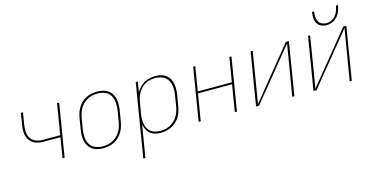

<svg xmlns="http://www.w3.org/2000/svg" viewBox="-88 -1200 3633 1860"><g transform="rotate(-15 1728.0 -269.5)"><path d="M403 0H424L511 -530H490L439 -222H265Q230 -222 197.5 -234Q165 -246 146.5 -274Q128 -302 125 -337Q122 -372 128 -408L148 -530H127L108 -411Q102 -379 103 -347Q104 -315 116 -287Q128 -259 150.5 -239Q173 -219 203 -211Q233 -203 265 -203H436Z M809 8H810Q842 8 875 0.5Q908 -7 937.5 -26Q967 -45 989 -73Q1011 -101 1023 -132.5Q1035 -164 1040 -197L1059 -307Q1064 -342 1063.5 -376.5Q1063 -411 1051.5 -442Q1040 -473 1017 -496Q994 -519 961 -528.5Q928 -538 894 -538H893Q861 -538 828 -530.5Q795 -523 765 -504Q735 -485 713.5 -457Q692 -429 680 -397.5Q668 -366 663 -333L645 -223Q639 -189 639.5 -154Q640 -119 651.5 -88Q663 -57 686 -34Q709 -11 742 -1.5Q775 8 809 8ZM810 -11Q771 -11 736 -25.5Q701 -40 682.5 -72Q664 -104 661.5 -142.5Q659 -181 665 -220L683 -330Q688 -360 699 -389Q710 -418 729.5 -443.5Q749 -469 776 -487Q803 -505 833 -512Q863 -519 893 -519Q932 -519 967 -504.5Q1002 -490 1020.5 -458Q1039 -426 1041.5 -387.5Q1044 -349 1038 -310L1020 -200Q1015 -170 1004.5 -141Q994 -112 974 -86.5Q954 -61 927 -43Q900 -25 870 -18Q840 -11 810 -11Z M1158 205H1179L1233 -120Q1237 -92 1249 -67Q1261 -42 1282 -24.5Q1303 -7 1330.5 0.5Q1358 8 1387 8Q1420 8 1452.5 0Q1485 -8 1514.5 -27Q1544 -46 1566 -73.5Q1588 -101 1599.5 -133Q1611 -165 1616 -197L1635 -307Q1640 -341 1640 -375Q1640 -409 1629.5 -440.5Q1619 -472 1597 -495Q1575 -518 1542.5 -528Q1510 -538 1476 -538Q1439 -538 1401 -526.5Q1363 -515 1332.5 -487.5Q1302 -460 1283 -425L1300 -530H1279ZM1387 -11Q1356 -11 1327.5 -20.5Q1299 -30 1280 -51.5Q1261 -73 1252.5 -101Q1244 -129 1244 -160Q1244 -191 1249 -221L1268 -331Q1272 -360 1282.5 -388.5Q1293 -417 1311.5 -442.5Q1330 -468 1356 -486.5Q1382 -505 1411.5 -512Q1441 -519 1470 -519Q1508 -519 1543 -504Q1578 -489 1596.5 -457.5Q1615 -426 1617.5 -387.5Q1620 -349 1614 -310L1596 -200Q1591 -170 1580.5 -141Q1570 -112 1550 -86.5Q1530 -61 1503 -43Q1476 -25 1446.5 -18Q1417 -11 1387 -11Z M1768 0H1789L1833 -268H2175L2131 0H2152L2239 -530H2218L2178 -287H1836L1876 -530H1855Z M2344 0H2374L2792 -512L2707 0H2728L2815 -530H2785L2368 -18L2452 -530H2431Z M2920 0H2950L3368 -512L3283 0H3304L3391 -530H3361L2944 -18L3028 -530H3007ZM3208 -584Q3238 -584 3267 -596Q3296 -608 3317.5 -632.5Q3339 -657 3350 -686Q3361 -715 3365 -744H3344Q3340 -719 3331 -694Q3322 -669 3304.5 -647Q3287 -625 3262 -614Q3237 -603 3212 -603Q3187 -603 3165 -614Q3143 -625 3133 -647Q3123 -669 3122 -694Q3121 -719 3125 -744H3104Q3100 -715 3101 -686Q3102 -657 3115 -632.5Q3128 -608 3153.5 -596Q3179 -584 3208 -584Z"/></g></svg>

Font: Iosevka Sparkle Thin Oblique
Style: Regular
Weight: 100
Italic angle: -9°
Designer: Belleve Invis
Foundry: Belleve Invis
Version: Version 4.5.0; ttfautohint (v1.8.3)